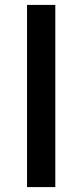

<svg xmlns="http://www.w3.org/2000/svg" viewBox="-20 -761 335 781"><path d="M90 0V-741H205V0Z"/></svg>

Font: Montserrat-Arabic
Style: Regular
Weight: 400
Designer: Mohamed Gaber
Foundry: Kief Type Foundry
Version: Version 5.008;PS 005.008;hotconv 1.0.88;makeotf.lib2.5.64775